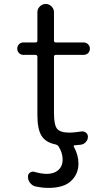

<svg xmlns="http://www.w3.org/2000/svg" viewBox="-20 -710 540 950"><path d="M95.7 -438.5Q83 -438.5 74.2 -447.3Q65.4 -456.1 65.4 -469.2Q65.4 -482.4 74.2 -491.2Q83 -500 95.7 -500H156.2Q165 -500 165 -508.8V-649.4Q165 -666 177.2 -678.2Q189.5 -690.4 206.1 -690.4Q222.7 -690.4 234.9 -678.2Q247.1 -666 247.1 -649.4V-508.8Q247.1 -500 255.9 -500H393.6Q406.2 -500 415.5 -491.2Q424.8 -482.4 424.8 -469.2Q424.8 -456.1 416 -447.3Q407.2 -438.5 393.6 -438.5H255.9Q247.1 -438.5 247.1 -428.7V-150.4Q247.1 -92.8 262.2 -73.2Q277.3 -53.7 325.2 -53.7Q342.8 -53.7 382.8 -59.6Q395.5 -61.5 405.3 -53.7Q415 -45.9 415 -33.2Q415 -18.6 404.8 -7.3Q394.5 3.9 380.9 5.9L350.6 8.8Q341.8 8.8 345.7 16.6Q368.2 57.6 368.2 99.6Q368.2 150.4 332 185.1Q295.9 219.7 219.7 219.7Q187.5 219.7 153.3 211.9Q138.7 208 128.4 194.3Q118.2 180.7 118.2 164.1Q118.2 151.4 128.4 144Q138.7 136.7 151.4 140.6Q181.6 149.4 210 150.4Q247.1 150.4 268.6 131.3Q290 112.3 290 80.1Q290 44.9 268.6 12.7Q263.7 6.8 255.9 4.9Q206.1 -4.9 185.5 -38.1Q165 -71.3 165 -139.6V-428.7Q165 -437.5 156.2 -438.5Z"/></svg>

Font: Rounded Mgen+ 1mn regular
Style: Regular
Weight: 400
Designer: [Source Han Sans]
Ryoko NISHIZUKA  (kana & ideographs); Paul D. Hunt (Latin, Greek & Cyrillic); Wenlong ZHANG  (bopomofo
Version: Version 1.059.20150602